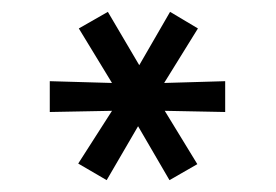

<svg xmlns="http://www.w3.org/2000/svg" viewBox="-20 -772 465 324"><path d="M112 -496 160 -468 213 -559 266 -468 313 -495 258 -585 360 -583V-635L257 -632L314 -724L267 -752L215 -662L162 -752L113 -724L169 -632L64 -635V-583L169 -585Z"/></svg>

Font: Involve
Style: Regular
Weight: 400
Designer: Stefan Peev
Foundry: Context Ltd.
Version: Version 1.001